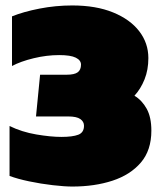

<svg xmlns="http://www.w3.org/2000/svg" viewBox="-20 -674 590 704"><path d="M245 10Q217 10 173.5 5Q130 0 87 -9Q44 -18 15 -29V-212Q60 -190 113 -181Q166 -172 205 -172Q246 -172 267 -180Q288 -188 288 -213Q288 -228 274.5 -237.5Q261 -247 230 -247H112L127 -400H224Q253 -400 265 -409Q277 -418 277 -437Q277 -453 258 -462.5Q239 -472 197 -472Q151 -472 103.5 -460.5Q56 -449 24 -432V-614Q66 -631 125 -642.5Q184 -654 245 -654Q332 -654 394.5 -628.5Q457 -603 490.5 -559.5Q524 -516 524 -461Q524 -418 510 -383Q496 -348 473 -323Q501 -306 518 -275Q535 -244 535 -195Q535 -123 496.5 -78Q458 -33 392.5 -11.5Q327 10 245 10Z"/></svg>

Font: Boz Display
Style: Regular
Weight: 900
Version: Version 2.000; ttfautohint (v1.8.3)